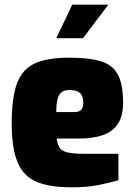

<svg xmlns="http://www.w3.org/2000/svg" viewBox="-20 -794 575 819"><path d="M285 5Q193 5 137 -18Q81 -41 55.5 -100.5Q30 -160 30 -268Q30 -379 53 -439.5Q76 -500 129.5 -524Q183 -548 276 -548Q362 -548 412 -532Q462 -516 483.5 -474.5Q505 -433 505 -357Q505 -298 482 -264.5Q459 -231 417 -217Q375 -203 318 -203H222Q225 -179 234 -164.5Q243 -150 267 -144Q291 -138 338 -138H485V-25Q450 -15 401.5 -5Q353 5 285 5ZM220 -316H297Q317 -316 326 -325Q335 -334 335 -356Q335 -375 329 -387Q323 -399 310 -404.5Q297 -410 276 -410Q257 -410 244.5 -402Q232 -394 226 -373.5Q220 -353 220 -316ZM220 -631 288 -774H442L334 -631Z"/></svg>

Font: Exo Thin Black
Style: Regular
Weight: 900
Version: Version 2.000